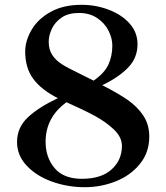

<svg xmlns="http://www.w3.org/2000/svg" viewBox="-20 -767 692 800"><path d="M602 -198Q602 -132 563 -84Q524 -36 462.5 -11.5Q401 13 333 13Q261 13 196 -10.5Q131 -34 91 -77Q51 -120 51 -175Q51 -235 95 -277Q139 -319 221 -358Q152 -393 118.5 -438.5Q85 -484 85 -552Q85 -597 111.5 -642.5Q138 -688 191 -717.5Q244 -747 320 -747Q379 -747 433 -726.5Q487 -706 520 -669Q553 -632 553 -583Q553 -526 514 -485.5Q475 -445 406 -412Q471 -379 511.5 -351Q552 -323 577 -285.5Q602 -248 602 -198ZM314 -459 370 -431Q416 -463 432 -498.5Q448 -534 448 -577Q448 -608 432 -639.5Q416 -671 384.5 -692Q353 -713 309 -713Q265 -713 237 -694Q209 -675 196 -647Q183 -619 183 -593Q183 -560 198 -537.5Q213 -515 238.5 -499Q264 -483 314 -459ZM488 -159Q488 -196 454 -228Q420 -260 373.5 -285Q327 -310 257 -341Q170 -278 170 -176Q170 -111 207.5 -66.5Q245 -22 321 -22Q402 -22 445 -61Q488 -100 488 -159Z"/></svg>

Font: Shippori Mincho
Style: Bold
Weight: 700
Designer: FONTDASU
Foundry: FONTDASU / Google Inc. / but / Adobe
Version: Version 3.110; ttfautohint (v1.8.3)